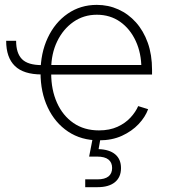

<svg xmlns="http://www.w3.org/2000/svg" viewBox="-20 -567 697 791"><path d="M151.9 -260.3Q77.1 -260.3 41.3 -295.2Q5.4 -330.1 5.4 -398.9H46.4Q46.4 -347.7 70.8 -323.2Q95.2 -298.8 151.9 -298.8ZM387.7 11.2Q314.5 11.2 260.5 -24.9Q206.5 -61 176.8 -124Q147 -187 147 -267.6Q147 -348.1 176.8 -411.4Q206.5 -474.6 259 -510.7Q311.5 -546.9 378.9 -546.9Q426.3 -546.9 467.5 -528.3Q508.8 -509.8 540 -474.9Q571.3 -439.9 588.9 -390.6Q606.4 -341.3 606.4 -279.3V-259.8H173.3V-299.3H582L562.5 -284.7Q562.5 -347.7 539.3 -397.9Q516.1 -448.2 474.9 -477.3Q433.6 -506.3 378.9 -506.3Q324.7 -506.3 282.2 -476.6Q239.7 -446.8 215.3 -396Q190.9 -345.2 190.9 -281.7V-264.6Q190.9 -197.3 214.6 -144Q238.3 -90.8 282.5 -60.3Q326.7 -29.8 387.7 -29.8Q431.6 -29.8 464.1 -44.7Q496.6 -59.6 517.8 -82.8Q539.1 -106 549.3 -129.9L590.3 -117.2Q578.6 -85 551 -55.7Q523.4 -26.4 482.4 -7.6Q441.4 11.2 387.7 11.2ZM331.1 204.1V171.9H381.8Q411.6 171.9 426.8 159.9Q441.9 147.9 441.9 125Q441.9 102.5 426.8 90.3Q411.6 78.1 379.9 78.1H347.2L365.2 -14.2H394.5V0L386.2 47.4Q430.7 48.8 454.6 68.8Q478.5 88.9 478.5 125.5Q478.5 163.1 453.4 183.6Q428.2 204.1 382.3 204.1Z"/></svg>

Font: Inter 18pt ExtraLight
Style: Regular
Weight: 250
Designer: Rasmus Andersson
Foundry: rsms
Version: Version 4.001;git-66647c0bb